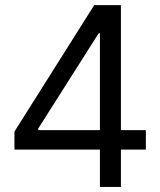

<svg xmlns="http://www.w3.org/2000/svg" viewBox="-20 -739 634 759"><path d="M37.1 -147.5V-218.8L352.5 -718.8H405.3V-607.4H370.1L130.9 -230.5V-224.6H556.6V-147.5ZM375 0V-168.9V-202.1V-718.8H458V0Z"/></svg>

Font: Inter Display V
Style: Regular
Weight: 400
Designer: Rasmus Andersson
Foundry: rsms
Version: Version 3.015;git-src